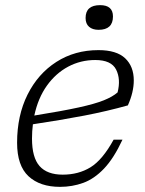

<svg xmlns="http://www.w3.org/2000/svg" viewBox="-20 -717 566 747"><path d="M456.5 -173.5Q422.5 -100.5 384.5 -60.8Q346.5 -21 303.8 -5.5Q261 10 213.5 10Q135.5 10 91 -31.2Q46.5 -72.5 46.5 -161.5Q46.5 -267.5 87.2 -349Q128 -430.5 199.5 -476.2Q271 -522 363 -522Q433.5 -522 467 -490.2Q500.5 -458.5 500.5 -404Q500.5 -358.5 477.5 -307Q397.5 -284.5 307.8 -267.2Q218 -250 108 -233.5Q104.5 -206.5 104.5 -178Q104.5 -104 134 -70.8Q163.5 -37.5 224 -37.5Q285.5 -37.5 332.2 -66.2Q379 -95 422 -173.5ZM350.5 -483.5Q294 -483.5 245.5 -457.8Q197 -432 162.5 -383.8Q128 -335.5 113.5 -267.5Q222.5 -285 286.2 -299Q350 -313 384 -326.8Q418 -340.5 437.5 -357.5Q450.5 -409 431.8 -446.2Q413 -483.5 350.5 -483.5ZM363.5 -601Q340 -601 326.5 -612.8Q313 -624.5 313 -647Q313 -697 369.5 -697Q419.5 -697 419.5 -653Q419.5 -601 363.5 -601Z"/></svg>

Font: Newsreader 6pt Light
Style: Italic
Weight: 300
Italic angle: -17°
Designer: Hugues Gentile
Foundry: Production Type
Version: Version 1.003; ttfautohint (v1.8.3)